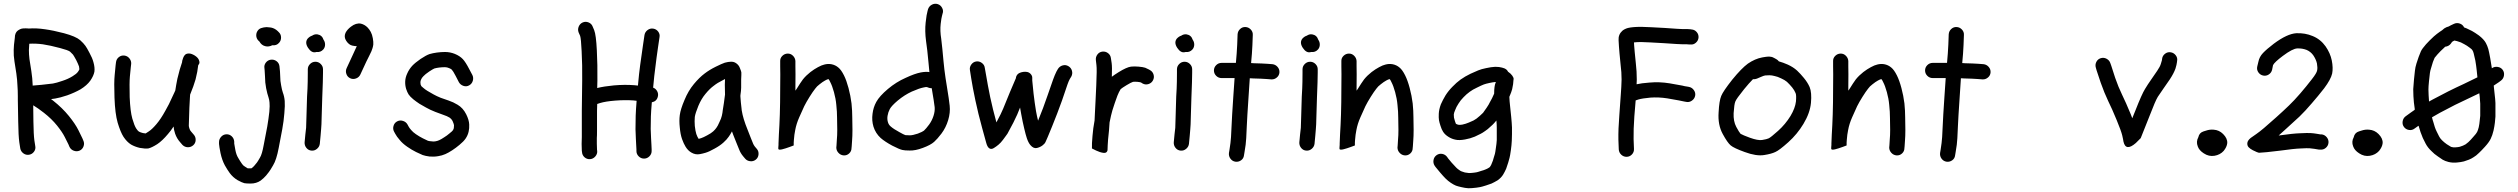

<svg xmlns="http://www.w3.org/2000/svg" viewBox="-20 -803 13415 1023"><path d="M154 -347V-351C153.3 -373.7 151 -398 147 -424C143 -448.7 139.7 -470 137 -488C135 -504 134 -520 134 -536C134.7 -550 135.3 -561.3 136 -570C159.3 -571.3 183.3 -570.3 208 -567C234.7 -563 265.3 -556.3 300 -547C328 -539.7 345.7 -533.3 353 -528C361 -520.7 366.3 -515.3 369 -512C372.3 -507.3 378 -497.7 386 -483C392.7 -469.7 397.7 -458.3 401 -449C402.3 -442.3 403 -437.3 403 -434C402.3 -431.3 399.7 -426.7 395 -420C389.7 -412.7 380.3 -405 367 -397C351 -387 332.7 -378.7 312 -372C290.7 -364.7 274 -360 262 -358C248 -356 227.7 -353.7 201 -351C183.7 -349.7 168 -348.3 154 -347ZM134.5 21.5C145.5 19.8 154.3 14.5 161 5.5C167.7 -3.5 170 -13.3 168 -24L163 -56C160.3 -76 158.7 -109.3 158 -156C157.3 -189.3 157 -218 157 -242C173.7 -232 192.7 -218.7 214 -202C241.3 -180.7 264.7 -158 284 -134C302.7 -110.7 316.3 -90.3 325 -73C335 -53.7 341.7 -40.3 345 -33L350 -21C354.7 -11 362.3 -4 373 0C383.7 4 394 3.8 404 -0.5C414 -4.8 421 -12.3 425 -23C429 -33.7 428.7 -44 424 -54L419 -66C415 -74.7 408 -89 398 -109C386.7 -131.7 369.7 -157 347 -185C323.7 -213.7 296 -240.7 264 -266C260 -268.7 256 -271.7 252 -275C260 -276.3 267.3 -277.3 274 -278C290.7 -280.7 312 -286.3 338 -295C364 -304.3 387.7 -315 409 -327C431.7 -341 449 -356.3 461 -373C473 -390.3 480.3 -406.3 483 -421C485 -435.7 483.3 -452.3 478 -471C474 -486.3 467 -503 457 -521C447.7 -539 440.3 -551.7 435 -559C428.3 -568.3 419 -578.3 407 -589C391.7 -602.3 363 -614.7 321 -626C283 -636 249.3 -643 220 -647C189.3 -651.7 160.3 -653 133 -651L128 -651.5C124.7 -651.8 121 -652 117 -652C113 -652 108.3 -651.8 103 -651.5C97.7 -651.2 92.5 -649.8 87.5 -647.5C82.5 -645.2 77.8 -642.3 73.5 -639C69.2 -635.7 65.7 -630.8 63 -624.5C60.3 -618.2 59 -610.7 59 -602C59 -599.3 58.3 -593.7 57 -585C55 -573 53.7 -557 53 -537C52.3 -517 53.7 -496.7 57 -476C59.7 -457.3 63 -436 67 -412C70.3 -388.7 72.3 -367 73 -347C74.3 -330.3 75 -311.3 75 -290V-272C75.7 -242.7 76.3 -203.7 77 -155C77.7 -104.3 79.7 -67.3 83 -44L88 -12C90 -1.3 95.5 7.3 104.5 14C113.5 20.7 123.5 23.2 134.5 21.5Z M993 -299C1005.7 -329.7 1015.3 -356.7 1022 -380C1029.3 -408.7 1034 -433.7 1036 -455L1041 -463C1043.7 -467.7 1043.3 -474.3 1040 -483C1036.7 -491.7 1029.3 -499.7 1018 -507C1006 -514.3 995.7 -518 987 -518C978.3 -518 971.7 -516 967 -512C962.3 -508 958.7 -502.3 956 -495C953.3 -487.7 951.7 -482.5 951 -479.5C950.3 -476.5 950 -473.7 950 -471C942 -449 933.7 -419.7 925 -383C920.3 -359.7 916.7 -339 914 -321C912.7 -317.7 911.3 -314.7 910 -312C900 -290 890 -268.7 880 -248C874 -236 867.7 -224.3 861 -213C845 -183.7 829 -159.7 813 -141C797.7 -123 784.3 -110.3 773 -103C765.7 -97.7 760 -94 756 -92C752 -92.7 747.3 -93.3 742 -94C733.3 -96 726 -98.7 720 -102C716 -104.7 711.3 -110 706 -118C699.3 -128 692.3 -145.7 685 -171C677.7 -197 673 -235 671 -285C669.7 -337 670 -373.7 672 -395C674 -417.7 675.7 -434.7 677 -446L679 -463C679.7 -473.7 676.5 -483.3 669.5 -492C662.5 -500.7 653.5 -505.7 642.5 -507C631.5 -508.3 621.7 -505.5 613 -498.5C604.3 -491.5 599.3 -482.3 598 -471L596 -455C594.7 -443 593 -425.7 591 -403C588.3 -377.7 588 -337.7 590 -283C592 -225.7 597.7 -181 607 -149C617 -115.7 627.3 -90.7 638 -74C650 -56 663.3 -42.3 678 -33C692 -25 707.7 -19 725 -15C743.7 -11.7 758.7 -10.7 770 -12C782 -14.7 798 -22.3 818 -35C836 -47 855 -65 875 -89C885 -100.3 895 -113.7 905 -129C905.7 -117.7 908.3 -105 913 -91C919 -73.7 928 -58.3 940 -45L952 -31C960 -23 969.5 -18.8 980.5 -18.5C991.5 -18.2 1001.2 -21.7 1009.5 -29C1017.8 -36.3 1022.2 -45.7 1022.5 -57C1022.8 -68.3 1019.3 -78 1012 -86L1000 -100C995.3 -104.7 992 -110 990 -116C987.3 -124 986 -129.7 986 -133C986 -140.3 986.7 -161.7 988 -197C988 -207.7 988.3 -218 989 -228C989.7 -250 990.7 -268.7 992 -284C992 -288.7 992.3 -293.7 993 -299Z M1362 -582C1369.3 -568.7 1379.7 -560.3 1393 -557C1405.7 -553.7 1418.3 -555.3 1431 -562C1445.7 -560 1457.7 -564.3 1467 -575C1474.3 -583 1477.8 -592.7 1477.5 -604C1477.2 -615.3 1473 -624.7 1465 -632L1459 -638C1449 -647.3 1437.7 -653.3 1425 -656C1422.3 -656.7 1419.7 -657 1417 -657C1405.7 -659 1395.3 -659 1386 -657L1378 -655C1366.7 -653 1358 -647.3 1352 -638C1346 -628.7 1344 -618.3 1346 -607C1348 -597 1353.3 -588.7 1362 -582ZM1186.5 -87.5C1175.5 -87.2 1166.2 -82.8 1158.5 -74.5C1150.8 -66.2 1147 -56.7 1147 -46V-36C1147.7 -26.7 1150.3 -10.3 1155 13C1160.3 37.7 1168 59.3 1178 78C1186.7 93.3 1195.3 107 1204 119C1215.3 134.3 1229.3 147 1246 157C1262 165.7 1274 171 1282 173C1289.3 174.3 1300.3 175 1315 175C1335.7 175 1353.7 169.7 1369 159C1379.7 151 1389.3 142 1398 132C1404 124.7 1409 118.3 1413 113C1417.7 107 1425 95.3 1435 78C1447 58.7 1457 27.7 1465 -15C1472.3 -53 1478.7 -86.3 1484 -115C1489.3 -144.3 1493 -172.3 1495 -199C1497.7 -227.7 1498.3 -249.7 1497 -265C1495.7 -281 1492.3 -296 1487 -310C1483.7 -319.3 1480.7 -332 1478 -348C1474.7 -363.3 1473 -379.7 1473 -397C1472.3 -417.7 1471.3 -432 1470 -440L1469 -450C1467.7 -461.3 1462.5 -470.3 1453.5 -477C1444.5 -483.7 1434.5 -486.3 1423.5 -485C1412.5 -483.7 1403.5 -478.5 1396.5 -469.5C1389.5 -460.5 1387 -450.3 1389 -439L1390 -429C1390.7 -423.7 1391.3 -412.3 1392 -395C1392 -373.7 1394 -353 1398 -333C1402 -313 1406.3 -296.3 1411 -283C1413.7 -275 1415.3 -266.3 1416 -257C1417.3 -246.3 1417 -229.7 1415 -207C1412.3 -182.3 1408.7 -156.3 1404 -129C1398.7 -101 1392.3 -68 1385 -30C1379 3.3 1372.3 25.7 1365 37C1357 51 1351.7 59.7 1349 63C1345.7 67.7 1341 73.3 1335 80C1331 84.7 1326.3 89 1321 93C1320.3 93.7 1318.3 94 1315 94H1300C1296.7 92 1292.3 89.3 1287 86C1279.7 82 1274 77 1270 71C1263.3 61.7 1256.3 50.7 1249 38C1242.3 27.3 1237.3 13.3 1234 -4C1230.7 -22 1228.7 -33.3 1228 -38V-48C1227.3 -59.3 1223 -68.8 1215 -76.5C1207 -84.2 1197.5 -87.8 1186.5 -87.5Z M1619 -597C1608.3 -583 1609.2 -566.7 1621.5 -548C1633.8 -529.3 1647.3 -521.7 1662 -525C1662.7 -525 1664 -525.3 1666 -526C1680.7 -524 1693 -528.7 1703 -540C1709 -547.3 1712 -555.8 1712 -565.5C1712 -575.2 1709.3 -583.7 1704 -591C1698.7 -607.7 1687.7 -617.3 1671 -620C1661 -621.3 1651.7 -619 1643 -613C1634.3 -610.3 1626.3 -605 1619 -597ZM1660.5 -474C1649.5 -474 1640 -470 1632 -462C1624 -454 1620 -444.7 1620 -434V-416C1620 -405.3 1619.8 -389 1619.5 -367C1619.2 -345 1618 -318.7 1616 -288C1614.7 -256.7 1613.7 -223 1613 -187C1612.3 -152.3 1611.7 -130.7 1611 -122C1610.3 -112.7 1609 -101 1607 -87C1605.7 -73 1604.7 -62.3 1604 -55L1603 -45C1602.3 -33.7 1605.5 -23.7 1612.5 -15C1619.5 -6.3 1628.5 -1.5 1639.5 -0.5C1650.5 0.5 1660.3 -2.7 1669 -10C1677.7 -17.3 1682.7 -26.3 1684 -37L1685 -48C1685.7 -54.7 1686.7 -65 1688 -79C1689.3 -93 1690.3 -105 1691 -115C1692.3 -125.7 1693.3 -149 1694 -185C1694.7 -220.3 1695.7 -253.3 1697 -284C1698.3 -315.3 1699.3 -342.2 1700 -364.5C1700.7 -386.8 1701 -404 1701 -416V-434C1701 -444.7 1697 -454 1689 -462C1681 -470 1671.5 -474 1660.5 -474Z M1857 -560C1866.3 -558 1874.3 -557 1881 -557C1875.7 -544.3 1868.3 -528.3 1859 -509L1827 -440C1822.3 -430 1821.8 -419.7 1825.5 -409C1829.2 -398.3 1836 -390.7 1846 -386C1856 -381.3 1866.3 -381 1877 -385C1887.7 -389 1895.3 -396 1900 -406L1932 -475L1947 -505C1953 -517 1957 -525.3 1959 -530C1961 -534.7 1963 -540.3 1965 -547C1967 -553.7 1968.3 -560 1969 -566C1969.7 -574.7 1968.8 -585.7 1966.5 -599C1964.2 -612.3 1960.5 -623.7 1955.5 -633C1950.5 -642.3 1944.7 -650.3 1938 -657C1928 -667 1916.3 -673.7 1903 -677C1885.7 -680.3 1868 -675 1850 -661C1836.7 -651 1827 -640 1821 -628C1814.3 -613.3 1815.7 -599 1825 -585C1834.3 -571 1845 -562.7 1857 -560Z M2479.5 -348C2489.2 -353.3 2495.7 -361.3 2499 -372C2502.3 -382.7 2501.7 -393 2497 -403L2480 -435C2467.3 -459.7 2456 -477.3 2446 -488C2435.3 -499.3 2421 -508.7 2403 -516C2386.3 -522.7 2369 -526 2351 -526C2337 -526 2322.7 -525 2308 -523C2293.3 -521 2280.3 -518.3 2269 -515C2257 -511 2241 -502.3 2221 -489C2201.7 -475.7 2186.7 -463.3 2176 -452C2164.7 -439.3 2156 -426 2150 -412C2143.3 -398 2139.7 -384 2139 -370C2138.3 -356 2140 -342.3 2144 -329C2148 -317 2152.3 -307.3 2157 -300C2161.7 -292.7 2170 -284 2182 -274C2192 -266 2203 -258 2215 -250C2225.7 -243.3 2237.3 -236.7 2250 -230C2264 -222 2280.3 -214.3 2299 -207C2316.3 -200.3 2331.7 -194.7 2345 -190C2355.7 -186.7 2366 -182 2376 -176C2382 -172 2387 -166.3 2391 -159C2395.7 -148.3 2398.3 -140.7 2399 -136C2399 -129.3 2398.7 -124 2398 -120C2397.3 -117.3 2396 -114 2394 -110C2390.7 -105.3 2384.7 -99.7 2376 -93C2366 -84.3 2356 -77 2346 -71C2336 -64.3 2327.3 -59.3 2320 -56C2314 -53.3 2307.3 -51.3 2300 -50C2293.3 -48.7 2286.3 -48.7 2279 -50C2269.7 -50.7 2263.3 -51.7 2260 -53C2255.3 -55 2246.3 -59.3 2233 -66C2221 -72 2208.7 -79.3 2196 -88C2185.3 -95.3 2177 -102.7 2171 -110C2164.3 -117.3 2159.7 -123.7 2157 -129L2151 -140C2145.7 -149.3 2137.5 -155.7 2126.5 -159C2115.5 -162.3 2105.2 -161.3 2095.5 -156C2085.8 -150.7 2079.5 -142.5 2076.5 -131.5C2073.5 -120.5 2074.7 -110.3 2080 -101L2086 -90C2091.3 -80 2099 -69.3 2109 -58C2119 -45.3 2132.7 -33 2150 -21C2165.3 -10.3 2181 -1 2197 7C2212.3 14.3 2224 19.7 2232 23C2241.3 26.3 2253.7 29 2269 31C2285 32.3 2300.3 31.7 2315 29C2328.3 27 2341 23.3 2353 18C2363.7 13.3 2375.7 6.7 2389 -2C2402.3 -10.7 2415.3 -20.3 2428 -31C2442.7 -43 2453.7 -54.3 2461 -65C2469 -77 2474.3 -89.3 2477 -102C2479.7 -113.3 2480.7 -126 2480 -140C2479.3 -156 2474 -174 2464 -194C2452.7 -216.7 2437.3 -233.7 2418 -245C2402.7 -254.3 2387 -261.7 2371 -267C2359 -271 2344.7 -276 2328 -282C2313.3 -288 2300.7 -294 2290 -300C2278 -306.7 2267 -313 2257 -319C2248.3 -324.3 2240.7 -330 2234 -336C2230 -339.3 2227 -342 2225 -344C2223.7 -346.7 2222.3 -349.7 2221 -353C2220.3 -357 2220 -361 2220 -365C2220 -369.7 2221.3 -374.7 2224 -380C2226 -385.3 2230 -391 2236 -397C2242 -403.7 2252.3 -412 2267 -422C2280.3 -430.7 2289.3 -436 2294 -438C2300.7 -440 2309 -441.7 2319 -443C2329.7 -444.3 2340.3 -445 2351 -445C2358.3 -445 2365.7 -443.3 2373 -440C2379.7 -437.3 2384.3 -434.7 2387 -432C2391.7 -427.3 2398.7 -416 2408 -398L2425 -365C2430.3 -355.7 2438.3 -349.2 2449 -345.5C2459.7 -341.8 2469.8 -342.7 2479.5 -348Z M3460.5 -650.5C3449.5 -652.2 3439.5 -649.7 3430.5 -643C3421.5 -636.3 3416 -627.7 3414 -617L3406 -563C3400.7 -527 3395.7 -491.7 3391 -457C3387 -428.3 3383 -391.7 3379 -347C3373 -347.7 3366.7 -348.3 3360 -349C3326 -351.7 3289.7 -351.3 3251 -348C3215.7 -344.7 3186 -340 3162 -334C3162.7 -347.3 3163 -360.3 3163 -373C3163.7 -429.7 3162.7 -483.7 3160 -535C3157.3 -589.7 3152.7 -625.3 3146 -642L3138 -661C3134 -671.7 3126.7 -679.2 3116 -683.5C3105.3 -687.8 3095 -687.8 3085 -683.5C3075 -679.2 3067.8 -671.8 3063.5 -661.5C3059.2 -651.2 3059 -640.7 3063 -630L3071 -612C3074.3 -602 3077 -575 3079 -531C3081.7 -481.7 3082.7 -429.7 3082 -375C3081.3 -318.3 3080.7 -264.3 3080 -213V-108V-73C3079.3 -66.3 3079 -54 3079 -36C3079.7 -17.3 3080 -5.3 3080 0L3081 7C3081.7 18.3 3086.2 27.7 3094.5 35C3102.8 42.3 3112.5 45.7 3123.5 45C3134.5 44.3 3143.8 39.7 3151.5 31C3159.2 22.3 3162.7 12.7 3162 2L3161 -5C3161 -9.7 3160.7 -20.3 3160 -37V-68C3160.7 -74.7 3161 -87.7 3161 -107V-213C3161 -225 3161.3 -237 3162 -249L3177 -254C3197 -260 3224 -264.3 3258 -267C3292.7 -269.7 3324.7 -270 3354 -268C3364 -267.3 3370 -266.7 3372 -266C3369.3 -233.3 3367.7 -206.7 3367 -186C3366.3 -155.3 3366 -131.3 3366 -114C3366.7 -97.3 3367.3 -80.5 3368 -63.5C3368.7 -46.5 3369.3 -33.7 3370 -25C3370.7 -17.7 3371 -11.7 3371 -7V2C3371 12.7 3375 22 3383 30C3391 38 3400.5 42 3411.5 42C3422.5 42 3432 38 3440 30C3448 22 3452 12.7 3452 2V-7C3452 -13.7 3451.7 -21.3 3451 -30C3450.3 -38 3449.7 -50.2 3449 -66.5C3448.3 -82.8 3447.7 -99.3 3447 -116C3447 -132 3447.3 -154.3 3448 -183C3448.7 -201.7 3450.3 -226.7 3453 -258C3470.3 -261.3 3481 -271.3 3485 -288C3487.7 -298 3486.5 -307.7 3481.5 -317C3476.5 -326.3 3469.3 -332.7 3460 -336C3464 -381.3 3468 -418 3472 -446C3476 -480 3480.7 -515 3486 -551L3494 -605C3496 -615.7 3493.7 -625.5 3487 -634.5C3480.3 -643.5 3471.5 -648.8 3460.5 -650.5Z M3843 -382C3843 -372.7 3842.7 -362.3 3842 -351C3842 -333.7 3842.3 -316.3 3843 -299C3841 -283 3839 -268 3837 -254C3834.3 -239.3 3832.3 -226.7 3831 -216C3830.3 -207.3 3828.7 -197.3 3826 -186C3824 -176.7 3819.7 -165.3 3813 -152C3807 -138 3801.7 -128 3797 -122C3793 -116 3787.3 -109.7 3780 -103C3772.7 -96.3 3762 -89.3 3748 -82C3734.7 -74.7 3724 -69.7 3716 -67C3710.7 -65.7 3706 -64.3 3702 -63V-64C3698 -69.3 3694 -77.7 3690 -89C3686.7 -99.7 3684 -114 3682 -132C3680.7 -149.3 3680.7 -165.3 3682 -180C3684 -193.3 3690.3 -213 3701 -239C3711.7 -264.3 3724.3 -285.7 3739 -303C3754.3 -321.7 3769 -336 3783 -346C3796.3 -356.7 3812 -366.3 3830 -375C3834.7 -377.7 3839 -380 3843 -382ZM3922 -441C3918.7 -450.3 3912.8 -458.2 3904.5 -464.5C3896.2 -470.8 3887.7 -474 3879 -474H3873C3865 -474 3854.7 -472.3 3842 -469C3832 -465.7 3815.8 -458.5 3793.5 -447.5C3771.2 -436.5 3751.3 -424.3 3734 -411C3715.3 -397 3696.3 -378.3 3677 -355C3657 -331 3640.3 -302.7 3627 -270C3613 -237.3 3604.7 -210.7 3602 -190C3599.3 -170 3599.3 -148 3602 -124C3604 -100 3608 -79.3 3614 -62C3620 -45.3 3626.3 -31.7 3633 -21C3641.7 -7 3652 3.3 3664 10C3678.7 18.7 3694 21.3 3710 18C3718 16.7 3727.7 14.3 3739 11C3752.3 7 3768.3 -0.3 3787 -11C3805.7 -21 3821.3 -31.7 3834 -43C3846.7 -54.3 3856.3 -65 3863 -75C3868.3 -82.3 3874 -91.7 3880 -103C3882 -96.3 3884.3 -90 3887 -84C3893.7 -66.7 3899.7 -51.7 3905 -39C3910.3 -25.7 3914.7 -15 3918 -7C3922.7 5.7 3929.7 17.7 3939 29L3950 42C3956.7 50 3965.7 54.7 3977 56C3988.3 57.3 3998.3 54.5 4007 47.5C4015.7 40.5 4020.5 31.3 4021.5 20C4022.5 8.7 4019.7 -1 4013 -9L4002 -22C3998 -27.3 3995 -32.3 3993 -37C3989.7 -45.7 3985.3 -56.3 3980 -69C3975.3 -82.3 3969.3 -97.7 3962 -115C3955.3 -131 3949 -148.7 3943 -168C3938.3 -183.3 3934.7 -199 3932 -215C3932 -218.3 3931.7 -221.7 3931 -225C3928.3 -246.3 3926.3 -267.3 3925 -288V-295C3927.7 -313 3929 -326.7 3929 -336V-359V-380C3929.7 -389.3 3930 -397 3930 -403V-417C3930 -420.3 3927.3 -428.3 3922 -441Z M4176.5 -517.5C4165.5 -517.2 4156 -513 4148 -505C4140 -497 4136.3 -487.3 4137 -476V-448C4137.7 -430 4137.7 -392.7 4137 -336C4137 -280 4136.3 -232.3 4135 -193C4133.7 -153.7 4132 -118.3 4130 -87C4130 -78.3 4129.7 -70.3 4129 -63C4128.3 -55 4128 -47 4128 -39V-35V-31C4127.3 -25.7 4127 -21.3 4127 -18V-9C4129 -5 4136 -4.5 4148 -7.5C4160 -10.5 4173.2 -14.7 4187.5 -20L4209 -28V-43C4209 -47 4209.3 -52 4210 -58C4211.3 -76.7 4213.7 -94 4217 -110C4221 -132 4228 -154.3 4238 -177C4248.7 -201.7 4257.7 -221.7 4265 -237C4272.3 -251.7 4281.8 -268.3 4293.5 -287C4305.2 -305.7 4315 -320 4323 -330C4329 -338.7 4337 -346.7 4347 -354C4357.7 -362.7 4367.3 -369.3 4376 -374C4383.3 -378 4388.7 -380.3 4392 -381H4395C4397.7 -377.7 4400.7 -372.3 4404 -365C4410.7 -352.3 4417.2 -334.7 4423.5 -312C4429.8 -289.3 4434 -266.7 4436 -244C4438.7 -219.3 4440 -196.3 4440 -175C4440.7 -153 4441 -131.7 4441 -111C4441 -90.3 4440.3 -73.7 4439 -61C4437.7 -47 4437 -36 4437 -28L4436 -17C4436 -6.3 4439.8 3.2 4447.5 11.5C4455.2 19.8 4464.5 24.3 4475.5 25C4486.5 25.7 4496.2 22.2 4504.5 14.5C4512.8 6.8 4517 -2.7 4517 -14L4518 -24C4518 -30.7 4518.7 -40.7 4520 -54C4521.3 -69.3 4522 -88.3 4522 -111C4522 -132.3 4521.7 -154.3 4521 -177C4521 -200.3 4519.7 -225.3 4517 -252C4513.7 -279.3 4508.3 -306.7 4501 -334C4493.7 -361.3 4485.7 -383.7 4477 -401C4467 -421 4457 -435 4447 -443C4436.3 -452.3 4423.7 -458.3 4409 -461C4396.3 -463 4384 -462.3 4372 -459C4362.7 -457 4351.3 -452.3 4338 -445C4325.3 -438.3 4312 -429.7 4298 -419C4282.7 -407 4269.3 -394 4258 -380C4248.7 -367.3 4237.7 -350.7 4225 -330C4223 -326.7 4220.7 -323.3 4218 -320V-336C4218.7 -392.7 4218.7 -430.7 4218 -450V-478C4217.3 -488.7 4213 -498 4205 -506C4197 -514 4187.5 -517.8 4176.5 -517.5Z M4932 -419C4918.7 -421 4903.3 -420.3 4886 -417C4864.7 -413 4837.7 -403.3 4805 -388C4771.7 -373.3 4740.3 -353.7 4711 -329C4681 -303.7 4660.3 -280.7 4649 -260C4638.3 -240.7 4631.7 -219.7 4629 -197C4625.7 -173 4627.3 -150 4634 -128C4641.3 -104.7 4654 -84.7 4672 -68C4687.3 -54.7 4708 -41 4734 -27C4760 -13.7 4778 -6 4788 -4C4796 -2 4809 -1 4827 -1C4847 -0.3 4870.3 -5 4897 -15C4924.3 -25 4944.3 -35.7 4957 -47C4968.3 -57 4981.3 -71.7 4996 -91C5012 -112.3 5024 -136.3 5032 -163C5040 -189.7 5042.7 -215.3 5040 -240C5038 -260 5033 -294.3 5025 -343C5022.3 -357.7 5020 -372.3 5018 -387C5013.3 -418.3 5009.7 -448.7 5007 -478C5003 -524 4999 -563.3 4995 -596C4990.3 -624.7 4989.3 -651 4992 -675C4994.7 -697.7 4997 -712 4999 -718L5002 -730C5006 -740 5005.3 -750.2 5000 -760.5C4994.7 -770.8 4986.8 -777.7 4976.5 -781C4966.2 -784.3 4956 -783.5 4946 -778.5C4936 -773.5 4929 -765.7 4925 -755L4922 -744C4918.7 -733.3 4915.3 -713 4912 -683C4908.7 -653 4909.3 -620.3 4914 -585C4918.7 -553.7 4923 -515.7 4927 -471C4928.3 -454.3 4930 -437 4932 -419ZM4944 -333C4944 -332.3 4944.3 -331.7 4945 -331V-329C4953 -282.3 4958 -250 4960 -232C4961.3 -218 4959.3 -202.7 4954 -186C4948.7 -169.3 4941 -154 4931 -140C4919.7 -124.7 4910.3 -113.7 4903 -107C4898.3 -103 4887.3 -97.7 4870 -91C4852 -85 4838 -82 4828 -82C4816.7 -82 4808.7 -82.3 4804 -83C4798 -85 4787.3 -90.3 4772 -99C4752 -109.7 4736.7 -119.7 4726 -129C4718.7 -135 4713.7 -142.7 4711 -152C4707.7 -162.7 4707 -174 4709 -186C4711 -198.7 4715 -210.7 4721 -222C4727 -233.3 4741 -248.3 4763 -267C4787 -287 4812 -303 4838 -315C4865.3 -327 4886.3 -334.3 4901 -337C4909 -339 4915 -339.7 4919 -339L4930 -335C4934 -333.7 4938.7 -333 4944 -333Z M5181 -475.5C5170.3 -473.8 5161.7 -468.3 5155 -459C5148.3 -449.7 5146 -439.7 5148 -429L5155 -384C5159.7 -354 5167 -315.3 5177 -268C5187 -220.7 5199 -171.7 5213 -121C5227 -71.7 5234.3 -45 5235 -41C5239 -26.3 5244.5 -16.8 5251.5 -12.5C5258.5 -8.2 5266.3 -8.7 5275 -14C5283.7 -19.3 5292 -25.3 5300 -32C5308 -38.7 5316 -47.3 5324 -58C5332 -68.7 5337.5 -76.2 5340.5 -80.5C5343.5 -84.8 5346 -88.3 5348 -91C5372.7 -135.7 5390 -169.7 5400 -193C5404 -203 5409 -215.3 5415 -230C5417 -218 5419 -206.7 5421 -196C5426.3 -166.7 5431.7 -141 5437 -119C5442.3 -96.3 5447 -79 5451 -67C5456.3 -51 5462.7 -38.7 5470 -30C5481.3 -16.7 5493 -11.5 5505 -14.5C5517 -17.5 5527 -22.2 5535 -28.5C5543 -34.8 5548 -40.3 5550 -45C5554.7 -54.3 5566.5 -82.3 5585.5 -129C5604.5 -175.7 5622 -221.3 5638 -266C5653.3 -310 5663.3 -339.3 5668 -354C5672 -365.3 5676 -374.7 5680 -382L5688 -395C5693.3 -405 5694.5 -415.3 5691.5 -426C5688.5 -436.7 5682.2 -444.8 5672.5 -450.5C5662.8 -456.2 5652.7 -457.5 5642 -454.5C5631.3 -451.5 5623 -445.3 5617 -436L5609 -422C5603 -410 5597 -395.7 5591 -379C5586.3 -365 5576.3 -336.3 5561 -293C5546.3 -249.7 5529.7 -205.3 5511 -160C5507 -175.3 5503.3 -192.3 5500 -211C5495.3 -239 5491 -270 5487 -304C5483 -339.3 5480.7 -362.7 5480 -374V-387C5480.7 -395.7 5477 -403.8 5469 -411.5C5461 -419.2 5448.7 -422 5432 -420C5428 -419.3 5424.2 -418.5 5420.5 -417.5C5416.8 -416.5 5413.8 -415.3 5411.5 -414C5409.2 -412.7 5407 -411.3 5405 -410C5403 -408.7 5401.3 -407 5400 -405C5398.7 -403 5397.5 -401.2 5396.5 -399.5C5395.5 -397.8 5394.8 -396.3 5394.5 -395C5394.2 -393.7 5393.8 -392.5 5393.5 -391.5C5393.2 -390.5 5393 -389.5 5393 -388.5V-387C5387.7 -374.3 5377 -349.3 5361 -312C5346.3 -275.3 5334.3 -246 5325 -224C5318.3 -207.3 5306.3 -183 5289 -151C5276.3 -197 5265.3 -241.7 5256 -285C5246.7 -331 5239.7 -368.3 5235 -397L5227 -442C5225.7 -452.7 5220.3 -461.3 5211 -468C5201.7 -474.7 5191.7 -477.2 5181 -475.5Z M5853.5 -528C5842.5 -526.7 5833.7 -521.5 5827 -512.5C5820.3 -503.5 5817.7 -493.3 5819 -482L5822 -456C5824 -441.3 5823.7 -405 5821 -347C5819.7 -315 5818.3 -286.7 5817 -262C5815.7 -239.3 5814.7 -219.7 5814 -203C5813.3 -187.7 5812.7 -173.7 5812 -161C5806.7 -133 5803 -105.7 5801 -79C5798.3 -50.3 5797.3 -28 5798 -12L5820 -1C5834 5.7 5847 9.8 5859 11.5C5871 13.2 5878.3 8.7 5881 -2C5881 -7.3 5881.3 -16.5 5882 -29.5C5882.7 -42.5 5883.3 -52.7 5884 -60C5885.3 -68.7 5887 -85 5889 -109C5890.3 -121 5891.3 -135 5892 -151C5897.3 -177.7 5902.3 -199 5907 -215C5911 -227 5915 -239.3 5919 -252C5921 -257.3 5923 -263 5925 -269C5931 -287 5936.7 -301.3 5942 -312C5946 -319.3 5949 -324.7 5951 -328C5956.3 -332.7 5967 -339.8 5983 -349.5C5999 -359.2 6010.3 -365 6017 -367C6023.7 -367.7 6031.3 -367.7 6040 -367C6046.7 -366.3 6051.7 -365.7 6055 -365C6057.7 -364.3 6060 -363.3 6062 -362L6068 -358C6078 -352.7 6088.3 -351.7 6099 -355C6109.7 -358.3 6117.7 -364.8 6123 -374.5C6128.3 -384.2 6129.5 -394.3 6126.5 -405C6123.5 -415.7 6117.3 -423.7 6108 -429L6101 -433C6095 -436.3 6088.7 -439.3 6082 -442C6074 -444.7 6062 -446.7 6046 -448C6031.3 -449.3 6018 -449.3 6006 -448C5990.7 -446 5969 -436.3 5941 -419C5925 -409 5912.7 -400.7 5904 -394C5905.3 -428.7 5905 -453 5903 -467L5899 -493C5897.7 -504.3 5892.5 -513.3 5883.5 -520C5874.5 -526.7 5864.5 -529.3 5853.5 -528Z M6250 -597C6239.3 -583 6240.2 -566.7 6252.5 -548C6264.8 -529.3 6278.3 -521.7 6293 -525C6293.7 -525 6295 -525.3 6297 -526C6311.7 -524 6324 -528.7 6334 -540C6340 -547.3 6343 -555.8 6343 -565.5C6343 -575.2 6340.3 -583.7 6335 -591C6329.7 -607.7 6318.7 -617.3 6302 -620C6292 -621.3 6282.7 -619 6274 -613C6265.3 -610.3 6257.3 -605 6250 -597ZM6291.5 -474C6280.5 -474 6271 -470 6263 -462C6255 -454 6251 -444.7 6251 -434V-416C6251 -405.3 6250.8 -389 6250.5 -367C6250.2 -345 6249 -318.7 6247 -288C6245.7 -256.7 6244.7 -223 6244 -187C6243.3 -152.3 6242.7 -130.7 6242 -122C6241.3 -112.7 6240 -101 6238 -87C6236.7 -73 6235.7 -62.3 6235 -55L6234 -45C6233.3 -33.7 6236.5 -23.7 6243.5 -15C6250.5 -6.3 6259.5 -1.5 6270.5 -0.5C6281.5 0.5 6291.3 -2.7 6300 -10C6308.7 -17.3 6313.7 -26.3 6315 -37L6316 -48C6316.7 -54.7 6317.7 -65 6319 -79C6320.3 -93 6321.3 -105 6322 -115C6323.3 -125.7 6324.3 -149 6325 -185C6325.7 -220.3 6326.7 -253.3 6328 -284C6329.3 -315.3 6330.3 -342.2 6331 -364.5C6331.7 -386.8 6332 -404 6332 -416V-434C6332 -444.7 6328 -454 6320 -462C6312 -470 6302.5 -474 6291.5 -474Z M6448 -427.5C6448 -416.5 6452 -407 6460 -399C6468 -391 6477.7 -387 6489 -387H6558C6556 -357 6553.7 -323 6551 -285C6546.3 -215.7 6543.3 -165 6542 -133C6540.7 -102.3 6539.7 -82.3 6539 -73C6538.3 -63 6537.3 -52.3 6536 -41C6534.7 -29 6533 -17.3 6531 -6L6528 12C6526.7 23.3 6529.3 33.5 6536 42.5C6542.7 51.5 6551.3 56.8 6562 58.5C6572.7 60.2 6582.7 57.8 6592 51.5C6601.3 45.2 6606.7 36.3 6608 25L6611 7C6613 -5.7 6615 -18.7 6617 -32C6618.3 -44.7 6619.3 -56.2 6620 -66.5C6620.7 -76.8 6621.7 -98 6623 -130C6624.3 -161.3 6627.3 -211.3 6632 -280C6634.7 -320 6637 -355.3 6639 -386C6645.7 -386 6652.3 -385.7 6659 -385C6688.3 -384.3 6711.3 -383.3 6728 -382L6754 -380C6764.7 -379.3 6774.3 -382.7 6783 -390C6791.7 -397.3 6796.3 -406.5 6797 -417.5C6797.7 -428.5 6794.3 -438.2 6787 -446.5C6779.7 -454.8 6770.7 -459.7 6760 -461L6734 -463C6716 -464.3 6692 -465.3 6662 -466C6656.7 -466.7 6651.3 -467 6646 -467C6649.3 -500.3 6651.7 -532.3 6653 -563L6655 -617C6655.7 -627.7 6652.2 -637.2 6644.5 -645.5C6636.8 -653.8 6627.5 -658.3 6616.5 -659C6605.5 -659.7 6595.8 -656.2 6587.5 -648.5C6579.2 -640.8 6574.7 -631.3 6574 -620L6572 -566C6570.7 -535.3 6568.3 -502.7 6565 -468H6560H6489C6477.7 -468 6468 -464 6460 -456C6452 -448 6448 -438.5 6448 -427.5Z M6919 -597C6908.3 -583 6909.2 -566.7 6921.5 -548C6933.8 -529.3 6947.3 -521.7 6962 -525C6962.7 -525 6964 -525.3 6966 -526C6980.7 -524 6993 -528.7 7003 -540C7009 -547.3 7012 -555.8 7012 -565.5C7012 -575.2 7009.3 -583.7 7004 -591C6998.7 -607.7 6987.7 -617.3 6971 -620C6961 -621.3 6951.7 -619 6943 -613C6934.3 -610.3 6926.3 -605 6919 -597ZM6960.5 -474C6949.5 -474 6940 -470 6932 -462C6924 -454 6920 -444.7 6920 -434V-416C6920 -405.3 6919.8 -389 6919.5 -367C6919.2 -345 6918 -318.7 6916 -288C6914.7 -256.7 6913.7 -223 6913 -187C6912.3 -152.3 6911.7 -130.7 6911 -122C6910.3 -112.7 6909 -101 6907 -87C6905.7 -73 6904.7 -62.3 6904 -55L6903 -45C6902.3 -33.7 6905.5 -23.7 6912.5 -15C6919.5 -6.3 6928.5 -1.5 6939.5 -0.5C6950.5 0.5 6960.3 -2.7 6969 -10C6977.7 -17.3 6982.7 -26.3 6984 -37L6985 -48C6985.7 -54.7 6986.7 -65 6988 -79C6989.3 -93 6990.3 -105 6991 -115C6992.3 -125.7 6993.3 -149 6994 -185C6994.7 -220.3 6995.7 -253.3 6997 -284C6998.3 -315.3 6999.3 -342.2 7000 -364.5C7000.7 -386.8 7001 -404 7001 -416V-434C7001 -444.7 6997 -454 6989 -462C6981 -470 6971.5 -474 6960.5 -474Z M7166.5 -517.5C7155.5 -517.2 7146 -513 7138 -505C7130 -497 7126.3 -487.3 7127 -476V-448C7127.7 -430 7127.7 -392.7 7127 -336C7127 -280 7126.3 -232.3 7125 -193C7123.7 -153.7 7122 -118.3 7120 -87C7120 -78.3 7119.7 -70.3 7119 -63C7118.3 -55 7118 -47 7118 -39V-35V-31C7117.3 -25.7 7117 -21.3 7117 -18V-9C7119 -5 7126 -4.5 7138 -7.5C7150 -10.5 7163.2 -14.7 7177.5 -20L7199 -28V-43C7199 -47 7199.3 -52 7200 -58C7201.3 -76.7 7203.7 -94 7207 -110C7211 -132 7218 -154.3 7228 -177C7238.7 -201.7 7247.7 -221.7 7255 -237C7262.3 -251.7 7271.8 -268.3 7283.5 -287C7295.2 -305.7 7305 -320 7313 -330C7319 -338.7 7327 -346.7 7337 -354C7347.7 -362.7 7357.3 -369.3 7366 -374C7373.3 -378 7378.7 -380.3 7382 -381H7385C7387.7 -377.7 7390.7 -372.3 7394 -365C7400.7 -352.3 7407.2 -334.7 7413.5 -312C7419.8 -289.3 7424 -266.7 7426 -244C7428.7 -219.3 7430 -196.3 7430 -175C7430.7 -153 7431 -131.7 7431 -111C7431 -90.3 7430.3 -73.7 7429 -61C7427.7 -47 7427 -36 7427 -28L7426 -17C7426 -6.3 7429.8 3.2 7437.5 11.5C7445.2 19.8 7454.5 24.3 7465.5 25C7476.5 25.7 7486.2 22.2 7494.5 14.5C7502.8 6.8 7507 -2.7 7507 -14L7508 -24C7508 -30.7 7508.7 -40.7 7510 -54C7511.3 -69.3 7512 -88.3 7512 -111C7512 -132.3 7511.7 -154.3 7511 -177C7511 -200.3 7509.7 -225.3 7507 -252C7503.7 -279.3 7498.3 -306.7 7491 -334C7483.7 -361.3 7475.7 -383.7 7467 -401C7457 -421 7447 -435 7437 -443C7426.3 -452.3 7413.7 -458.3 7399 -461C7386.3 -463 7374 -462.3 7362 -459C7352.7 -457 7341.3 -452.3 7328 -445C7315.3 -438.3 7302 -429.7 7288 -419C7272.7 -407 7259.3 -394 7248 -380C7238.7 -367.3 7227.7 -350.7 7215 -330C7213 -326.7 7210.7 -323.3 7208 -320V-336C7208.7 -392.7 7208.7 -430.7 7208 -450V-478C7207.3 -488.7 7203 -498 7195 -506C7187 -514 7177.5 -517.8 7166.5 -517.5Z M7950 -366C7946 -356 7943.7 -347 7943 -339C7941.7 -330.3 7941 -318.7 7941 -304C7937 -294.7 7933.3 -286.7 7930 -280C7924 -269.3 7919.7 -261.3 7917 -256C7915.7 -252 7910.3 -243 7901 -229C7891.7 -215 7885.3 -206 7882 -202C7877.3 -197.3 7871.7 -192 7865 -186C7859 -180.7 7853 -175.7 7847 -171C7841 -167 7835.7 -163.7 7831 -161C7826.3 -159 7818 -155.3 7806 -150C7795.3 -145.3 7783.7 -141.7 7771 -139C7761.7 -137.7 7755.3 -137.3 7752 -138C7748 -138.7 7744 -140 7740 -142C7738.7 -142.7 7737.7 -143.3 7737 -144C7735.7 -147.3 7734 -152 7732 -158C7729.3 -166.7 7727.7 -172.7 7727 -176C7726.3 -179.3 7726 -185 7726 -193C7726.7 -199.7 7729 -207.3 7733 -216C7737 -227.3 7743 -239 7751 -251C7758.3 -263 7767.3 -274.3 7778 -285C7788 -295.7 7799 -305.3 7811 -314C7821.7 -322 7834.3 -329.3 7849 -336C7865 -344 7877.3 -349.7 7886 -353C7893.3 -355.7 7903.3 -358.3 7916 -361C7928 -363.7 7938.3 -365.3 7947 -366ZM8015 -421C8010.3 -431 8001.7 -437.7 7989 -441L7982 -443C7973.3 -445.7 7961.3 -447 7946 -447C7932 -446.3 7916 -444 7898 -440C7881.3 -436.7 7867.3 -432.7 7856 -428C7846 -424 7832.3 -418 7815 -410C7795.7 -400.7 7778 -390.3 7762 -379C7747.3 -368.3 7733 -355.7 7719 -341C7705 -327 7692.7 -311.7 7682 -295C7672 -278.3 7663.7 -262.3 7657 -247C7650.3 -229 7646.7 -212.3 7646 -197C7645.3 -183 7645.7 -171.7 7647 -163C7648.3 -155 7651 -145 7655 -133C7659 -119.7 7663.7 -109 7669 -101C7675.7 -90.3 7685.7 -81 7699 -73C7709.7 -66.3 7721.3 -61.7 7734 -59C7747.3 -55.7 7764.7 -56 7786 -60C7804.7 -63.3 7822 -68.3 7838 -75C7852 -81.7 7862.3 -86.7 7869 -90C7875.7 -93.3 7883.7 -98.3 7893 -105C7902.3 -111 7911.3 -118.3 7920 -127C7928.7 -134.3 7935.7 -141 7941 -147C7944.3 -151 7948.3 -155.7 7953 -161C7954.3 -147 7955 -134 7955 -122V-88V-57C7954.3 -44.3 7952.7 -29.7 7950 -13C7948 2.3 7946.3 12.3 7945 17C7943 23 7940.7 30.7 7938 40C7936 48.7 7933 57.3 7929 66C7926.3 74 7923.3 80 7920 84C7919.3 86 7917.3 88 7914 90C7908 94 7902.3 97 7897 99C7889.7 102.3 7882 105 7874 107C7865.3 109.7 7859 111.7 7855 113C7851.7 114.3 7844.7 115.7 7834 117C7823.3 118.3 7814.3 119 7807 119C7800.3 118.3 7793 117.3 7785 116L7767 110C7764.3 109.3 7760.3 107 7755 103C7749.7 99.7 7744.3 95.3 7739 90C7732.3 83.3 7724 74.3 7714 63C7704 51 7697.7 43.3 7695 40L7691 34C7684.3 24.7 7675.5 19 7664.5 17C7653.5 15 7643.5 17.2 7634.5 23.5C7625.5 29.8 7620 38.5 7618 49.5C7616 60.5 7618 70.7 7624 80L7629 87C7633 92.3 7641 102 7653 116C7664.3 129.3 7674 140 7682 148C7690.7 156.7 7700 164.3 7710 171C7720 177.7 7729 182.7 7737 186C7744.3 188.7 7754 191.3 7766 194C7779.3 197.3 7792 199.3 7804 200C7816 200 7830 199 7846 197C7861.3 195 7872 193 7878 191C7882.7 189.7 7889.3 187.7 7898 185C7908 181.7 7917.7 178.3 7927 175C7937 170.3 7947.7 164.7 7959 158C7972.3 148.7 7982.3 138.3 7989 127C7994.3 118.3 7999.7 108 8005 96C8009 84.7 8012.7 73.7 8016 63C8018.7 53 8021 44.7 8023 38C8025 30.7 8027.3 17.3 8030 -2C8032.7 -20.7 8034.3 -37.7 8035 -53C8035.7 -67.7 8036 -79.3 8036 -88V-124C8035.3 -140.7 8034 -159 8032 -179C8030 -197.7 8028 -217 8026 -237C8024 -253.7 8022.7 -270.3 8022 -287C8030 -305.7 8035 -319.3 8037 -328C8039 -336.7 8040.7 -345.5 8042 -354.5C8043.3 -363.5 8044 -371 8044 -377L8045 -383C8045 -387 8042.5 -392.7 8037.5 -400C8032.5 -407.3 8025 -414.3 8015 -421Z M8647.5 32.5C8658.5 32.2 8667.8 27.8 8675.5 19.5C8683.2 11.2 8686.7 1.3 8686 -10L8684 -62C8683.3 -95.3 8684.7 -135.7 8688 -183C8690.7 -217 8693 -245.3 8695 -268L8710 -273C8723.3 -277 8744.7 -280.3 8774 -283C8803.3 -285 8833 -283.7 8863 -279C8895 -273.7 8915.7 -270 8925 -268C8936.3 -265.3 8946 -263.3 8954 -262L8965 -260C8975.7 -258 8985.7 -260.3 8995 -267C9004.3 -273.7 9010 -282.3 9012 -293C9014 -303.7 9011.7 -313.7 9005 -323C8998.3 -332.3 8989.7 -338 8979 -340L8968 -342C8961.3 -342.7 8953 -344.3 8943 -347C8932.3 -349 8910 -353 8876 -359C8839.3 -365 8803.3 -366.3 8768 -363C8740 -361 8717.3 -358 8700 -354C8700.7 -362 8701 -370.3 8701 -379C8701 -408.3 8699.3 -437 8696 -465L8690 -525C8688.7 -538.3 8687.7 -550 8687 -560C8687 -565.3 8686.7 -571 8686 -577C8696 -578.3 8708.7 -579 8724 -579C8750 -578.3 8790.3 -576.3 8845 -573C8902.3 -569 8936.3 -567 8947 -567H8968C8972.7 -567 8977 -566.7 8981 -566H8987C8997.7 -564.7 9007.3 -567.8 9016 -575.5C9024.7 -583.2 9029.3 -592.5 9030 -603.5C9030.7 -614.5 9027.3 -624.2 9020 -632.5C9012.7 -640.8 9003.7 -645.3 8993 -646L8987 -647C8982.3 -647 8977.3 -647.3 8972 -648H8947C8937.7 -648 8905.7 -650 8851 -654C8794.3 -657.3 8752.3 -659.3 8725 -660C8694.3 -660 8670.7 -658 8654 -654C8642 -650.7 8632 -645.7 8624 -639C8609.3 -625.7 8602.7 -609 8604 -589C8604.7 -577 8605.3 -565.7 8606 -555C8606.7 -544.3 8607.7 -532 8609 -518C8610.3 -504 8612.3 -483.3 8615 -456C8618.3 -431.3 8620 -405.7 8620 -379C8619.3 -352.3 8618 -326.7 8616 -302C8614 -276 8611.3 -238.3 8608 -189C8604 -139 8602.3 -95.7 8603 -59L8605 -7C8605.7 4.3 8610.2 13.8 8618.5 21.5C8626.8 29.2 8636.5 32.8 8647.5 32.5Z M9320 -381C9327.3 -380.3 9334.3 -381.3 9341 -384L9362 -393C9372.7 -397.7 9380.3 -400.3 9385 -401C9391.7 -401.7 9399.3 -402 9408 -402C9416 -402 9425 -400.7 9435 -398C9445.7 -396 9457.7 -391.7 9471 -385C9483 -379.7 9493 -373.7 9501 -367C9510.3 -358.3 9519.7 -348.3 9529 -337C9537 -327 9543 -317 9547 -307C9550.3 -300.3 9551 -285.3 9549 -262C9546.3 -238.7 9536.7 -213 9520 -185C9502 -155.7 9480 -129.3 9454 -106C9428 -82.7 9411.3 -69.3 9404 -66C9397.3 -62.7 9385.3 -59.7 9368 -57C9353.3 -55 9332 -59 9304 -69C9278.7 -78.3 9262 -85.3 9254 -90C9248.7 -96 9241 -108.3 9231 -127C9220.3 -147 9215.7 -171.3 9217 -200C9219 -232 9222 -252.7 9226 -262C9229.3 -271.3 9245 -293.3 9273 -328C9291 -350 9306.7 -367.7 9320 -381ZM9458 -476C9454 -481.3 9449.3 -485.3 9444 -488L9435 -493C9431.7 -495 9428.3 -496.7 9425 -498C9421.7 -499.3 9418.2 -500.2 9414.5 -500.5C9410.8 -500.8 9408 -501.2 9406 -501.5C9404 -501.8 9400.7 -501.7 9396 -501C9391.3 -500.3 9388.5 -500 9387.5 -500C9386.5 -500 9383.3 -499.5 9378 -498.5C9372.7 -497.5 9369.7 -497 9369 -497C9343.7 -492.3 9318.3 -481.3 9293 -464C9270.3 -447.3 9242.7 -419 9210 -379C9177.3 -337.7 9157.7 -308.7 9151 -292C9143.7 -274.7 9139 -245.7 9137 -205C9133.7 -160.3 9141 -121.7 9159 -89C9175.7 -58.3 9189.7 -38.2 9201 -28.5C9212.3 -18.8 9237.3 -7 9276 7C9317.3 22.3 9352 27.7 9380 23C9405.3 19 9425 13.7 9439 7C9453 1 9476 -16.3 9508 -45C9540 -73.7 9567 -106.3 9589 -143C9612.3 -181.7 9625.7 -219 9629 -255C9632.3 -291.7 9630 -319.7 9622 -339C9614.7 -355.7 9604.3 -372 9591 -388C9579 -402.7 9567 -415.7 9555 -427C9541 -439.7 9524.3 -450.3 9505 -459C9488.3 -466.3 9472.7 -472 9458 -476Z M9786.5 -517.5C9775.5 -517.2 9766 -513 9758 -505C9750 -497 9746.3 -487.3 9747 -476V-448C9747.7 -430 9747.7 -392.7 9747 -336C9747 -280 9746.3 -232.3 9745 -193C9743.7 -153.7 9742 -118.3 9740 -87C9740 -78.3 9739.7 -70.3 9739 -63C9738.3 -55 9738 -47 9738 -39V-35V-31C9737.3 -25.7 9737 -21.3 9737 -18V-9C9739 -5 9746 -4.5 9758 -7.5C9770 -10.5 9783.2 -14.7 9797.5 -20L9819 -28V-43C9819 -47 9819.3 -52 9820 -58C9821.3 -76.7 9823.7 -94 9827 -110C9831 -132 9838 -154.3 9848 -177C9858.7 -201.7 9867.7 -221.7 9875 -237C9882.3 -251.7 9891.8 -268.3 9903.5 -287C9915.2 -305.7 9925 -320 9933 -330C9939 -338.7 9947 -346.7 9957 -354C9967.7 -362.7 9977.3 -369.3 9986 -374C9993.3 -378 9998.7 -380.3 10002 -381H10005C10007.7 -377.7 10010.7 -372.3 10014 -365C10020.7 -352.3 10027.2 -334.7 10033.5 -312C10039.8 -289.3 10044 -266.7 10046 -244C10048.7 -219.3 10050 -196.3 10050 -175C10050.7 -153 10051 -131.7 10051 -111C10051 -90.3 10050.3 -73.7 10049 -61C10047.7 -47 10047 -36 10047 -28L10046 -17C10046 -6.3 10049.8 3.2 10057.5 11.5C10065.2 19.8 10074.5 24.3 10085.5 25C10096.5 25.7 10106.2 22.2 10114.5 14.5C10122.8 6.8 10127 -2.7 10127 -14L10128 -24C10128 -30.7 10128.7 -40.7 10130 -54C10131.3 -69.3 10132 -88.3 10132 -111C10132 -132.3 10131.7 -154.3 10131 -177C10131 -200.3 10129.7 -225.3 10127 -252C10123.7 -279.3 10118.3 -306.7 10111 -334C10103.7 -361.3 10095.7 -383.7 10087 -401C10077 -421 10067 -435 10057 -443C10046.3 -452.3 10033.7 -458.3 10019 -461C10006.3 -463 9994 -462.3 9982 -459C9972.7 -457 9961.3 -452.3 9948 -445C9935.3 -438.3 9922 -429.7 9908 -419C9892.7 -407 9879.3 -394 9868 -380C9858.7 -367.3 9847.7 -350.7 9835 -330C9833 -326.7 9830.7 -323.3 9828 -320V-336C9828.7 -392.7 9828.7 -430.7 9828 -450V-478C9827.3 -488.7 9823 -498 9815 -506C9807 -514 9797.5 -517.8 9786.5 -517.5Z M10237 -427.5C10237 -416.5 10241 -407 10249 -399C10257 -391 10266.7 -387 10278 -387H10347C10345 -357 10342.7 -323 10340 -285C10335.3 -215.7 10332.3 -165 10331 -133C10329.7 -102.3 10328.7 -82.3 10328 -73C10327.3 -63 10326.3 -52.3 10325 -41C10323.7 -29 10322 -17.3 10320 -6L10317 12C10315.7 23.3 10318.3 33.5 10325 42.5C10331.7 51.5 10340.3 56.8 10351 58.5C10361.7 60.2 10371.7 57.8 10381 51.5C10390.3 45.2 10395.7 36.3 10397 25L10400 7C10402 -5.7 10404 -18.7 10406 -32C10407.3 -44.7 10408.3 -56.2 10409 -66.5C10409.7 -76.8 10410.7 -98 10412 -130C10413.3 -161.3 10416.3 -211.3 10421 -280C10423.7 -320 10426 -355.3 10428 -386C10434.7 -386 10441.3 -385.7 10448 -385C10477.3 -384.3 10500.3 -383.3 10517 -382L10543 -380C10553.7 -379.3 10563.3 -382.7 10572 -390C10580.7 -397.3 10585.3 -406.5 10586 -417.5C10586.7 -428.5 10583.3 -438.2 10576 -446.5C10568.7 -454.8 10559.7 -459.7 10549 -461L10523 -463C10505 -464.3 10481 -465.3 10451 -466C10445.7 -466.7 10440.3 -467 10435 -467C10438.3 -500.3 10440.7 -532.3 10442 -563L10444 -617C10444.7 -627.7 10441.2 -637.2 10433.5 -645.5C10425.8 -653.8 10416.5 -658.3 10405.5 -659C10394.5 -659.7 10384.8 -656.2 10376.5 -648.5C10368.2 -640.8 10363.7 -631.3 10363 -620L10361 -566C10359.7 -535.3 10357.3 -502.7 10354 -468H10349H10278C10266.7 -468 10257 -464 10249 -456C10241 -448 10237 -438.5 10237 -427.5Z M11294 -49C11302 -12.3 11324 -9.7 11360 -41L11386 -67C11395.3 -89.7 11411 -129 11433 -185C11453.7 -239 11468.3 -273 11477 -287C11487 -302.3 11497 -317 11507 -331C11517.7 -345.7 11529 -362 11541 -380C11555 -401.3 11565 -420.3 11571 -437C11575.7 -452.3 11578.3 -463.7 11579 -471L11580 -479C11582 -489.7 11579.5 -499.5 11572.5 -508.5C11565.5 -517.5 11556.5 -522.8 11545.5 -524.5C11534.5 -526.2 11524.5 -523.5 11515.5 -516.5C11506.5 -509.5 11501.3 -500.7 11500 -490L11499 -482C11498.3 -478.7 11496.3 -472 11493 -462C11490.3 -452.7 11484 -440.7 11474 -426C11462 -408.7 11451 -392.7 11441 -378C11429.7 -362 11419 -345.7 11409 -329C11397.7 -311 11380.7 -273 11358 -215C11352 -200.3 11346.3 -186.3 11341 -173C11338.3 -179.7 11335.7 -186.7 11333 -194C11315.7 -236 11300 -271.3 11286 -300C11273.3 -326 11261.3 -355.3 11250 -388C11238.7 -422 11231.7 -443.7 11229 -453L11224 -467C11220.7 -477 11214 -484.7 11204 -490C11194 -495.3 11183.7 -496.3 11173 -493C11162.3 -489.7 11154.5 -483 11149.5 -473C11144.5 -463 11143.7 -452.7 11147 -442L11151 -428L11173 -362C11185.7 -326 11199 -293.3 11213 -264C11226.3 -237.3 11241.3 -203.7 11258 -163C11274 -124.3 11283.8 -97.2 11287.5 -81.5C11291.2 -65.8 11293.3 -55 11294 -49Z M11693 -72C11684.3 -56 11683.3 -39.7 11690 -23C11694.7 -9 11705.3 3.3 11722 14C11740 26 11759 30.3 11779 27C11799 23.7 11815.3 15 11828 1C11839.3 -13 11845.7 -26.7 11847 -40C11848.3 -56.7 11841 -73 11825 -89C11811 -103 11794.3 -110.7 11775 -112C11761 -113.3 11747.3 -111.7 11734 -107L11721 -103C11705.7 -98.3 11696.3 -88 11693 -72Z M12038 -400.5C12048.7 -398.2 12058.7 -400 12068 -406C12077.3 -412 12083.3 -420.3 12086 -431L12091 -456C12096.3 -466.7 12113.7 -483 12143 -505C12177.7 -531 12203.3 -544.3 12220 -545C12238 -545.7 12254.7 -543 12270 -537C12284 -531 12295.7 -521.7 12305 -509C12315 -494.3 12321.7 -479.7 12325 -465C12327.7 -449.7 12328 -437.3 12326 -428C12324.7 -418.7 12315.3 -403 12298 -381C12278 -355 12257.3 -329.7 12236 -305C12214.7 -280.3 12194.7 -259 12176 -241C12156.7 -222.3 12134 -201.3 12108 -178C12082 -154.7 12060.3 -135.7 12043 -121C12026.3 -107 12012.7 -96.3 12002 -89C11988.7 -80.3 11978.7 -73.3 11972 -68C11960.7 -58.7 11954.7 -49.5 11954 -40.5C11953.3 -31.5 11955.7 -24.2 11961 -18.5C11966.3 -12.8 11973.8 -7.5 11983.5 -2.5C11993.2 2.5 12000.3 5.8 12005 7.5C12009.7 9.2 12013.3 10.3 12016 11C12035.3 10.3 12072 6.7 12126 0C12178 -7.3 12215.7 -11.3 12239 -12C12262.3 -13.3 12278 -13.7 12286 -13C12294 -12.3 12302.3 -11.3 12311 -10C12321.7 -8 12329.7 -6.7 12335 -6H12342C12353.3 -4.7 12363.3 -7.7 12372 -15C12380.7 -22.3 12385.5 -31.5 12386.5 -42.5C12387.5 -53.5 12384.3 -63.3 12377 -72C12369.7 -80.7 12360.7 -85.7 12350 -87H12343C12339.7 -87.7 12333.7 -88.7 12325 -90C12313.7 -92 12302.5 -93.3 12291.5 -94C12280.5 -94.7 12262 -94.3 12236 -93C12210.7 -92.3 12172.3 -88.3 12121 -81C12133.7 -92.3 12147.3 -104.7 12162 -118C12188.7 -142 12212 -163.3 12232 -182C12252.7 -202 12274.3 -225.3 12297 -252C12319.7 -278 12341.7 -304.7 12363 -332C12387 -364 12401.3 -390.3 12406 -411C12410 -431 12409.3 -454.3 12404 -481C12398.7 -507 12387.7 -532 12371 -556C12353 -581.3 12330 -599.7 12302 -611C12275.3 -622.3 12246.3 -627.3 12215 -626C12182.3 -624 12142.3 -605.3 12095 -570C12069.7 -550.7 12050.5 -534.2 12037.5 -520.5C12024.5 -506.8 12016.3 -491.3 12013 -474L12007 -449C12004.3 -437.7 12006.2 -427.3 12012.5 -418C12018.8 -408.7 12027.3 -402.8 12038 -400.5Z M12521 -72C12512.3 -56 12511.3 -39.7 12518 -23C12522.7 -9 12533.3 3.3 12550 14C12568 26 12587 30.3 12607 27C12627 23.7 12643.3 15 12656 1C12667.3 -13 12673.7 -26.7 12675 -40C12676.3 -56.7 12669 -73 12653 -89C12639 -103 12622.3 -110.7 12603 -112C12589 -113.3 12575.3 -111.7 12562 -107L12549 -103C12533.7 -98.3 12524.3 -88 12521 -72Z M12789 -126C12795.7 -117.3 12804.5 -112.2 12815.5 -110.5C12826.5 -108.8 12836.3 -111.3 12845 -118L12866 -133C12866.7 -132.3 12867 -131.7 12867 -131C12870.3 -119.7 12873.7 -109 12877 -99C12880.3 -89 12884.3 -78.7 12889 -68L12904 -38C12911.3 -24 12921.3 -11 12934 1C12944.7 12.3 12956.7 22.3 12970 31C12981.3 39 12989.7 44.7 12995 48C13003 52.7 13013.3 56.7 13026 60C13039.3 63.3 13054 64.3 13070 63C13084.7 61.7 13097.3 59.7 13108 57C13117.3 54.3 13126 51.3 13134 48C13142.7 44.7 13151 40.3 13159 35C13168.3 29.7 13178 22 13188 12C13197.3 3.3 13208 -7.7 13220 -21C13234 -36.3 13244.2 -50.3 13250.5 -63C13256.8 -75.7 13262 -90.7 13266 -108C13269.3 -123.3 13271.7 -137 13273 -149C13274.3 -159.7 13275.3 -170.7 13276 -182V-215V-254C13275.3 -268.7 13274 -283.7 13272 -299C13270.7 -313.7 13269.3 -326 13268 -336C13267.3 -339.3 13267 -343 13267 -347C13277.7 -354.3 13286.7 -360.3 13294 -365L13306 -374C13314.7 -380.7 13319.8 -389.7 13321.5 -401C13323.2 -412.3 13320.8 -422.3 13314.5 -431C13308.2 -439.7 13299.3 -444.8 13288 -446.5C13276.7 -448.2 13266.7 -446 13258 -440L13257 -439C13255 -454.3 13252 -472.7 13248 -494C13244 -516 13240.7 -532 13238 -542C13234.7 -553.3 13230.3 -564 13225 -574C13217.7 -587.3 13205.3 -600.7 13188 -614C13174 -624 13161.7 -632 13151 -638C13141 -643.3 13131.3 -648 13122 -652C13118 -653.3 13113.7 -655 13109 -657C13104.3 -667 13096.7 -673.8 13086 -677.5C13075.3 -681.2 13065 -680.7 13055 -676L13038 -668C13034.7 -666.7 13031 -664.7 13027 -662C13022.3 -660.7 13018.3 -659.3 13015 -658C13007 -654.7 12999.3 -649.3 12992 -642L12980 -634C12969.3 -626.7 12958.7 -618.3 12948 -609C12932.7 -595 12918.7 -581 12906 -567C12892 -551 12883 -538.7 12879 -530C12876.3 -524 12872.3 -514 12867 -500C12862.3 -486.7 12858.3 -474.7 12855 -464C12851 -451.3 12848.3 -438.7 12847 -426C12845.7 -415.3 12844 -399.7 12842 -379C12840 -357 12838.7 -340 12838 -328C12838 -315.3 12838.3 -303 12839 -291C12839.7 -279.7 12840.5 -268.5 12841.5 -257.5C12842.5 -246.5 12844 -235 12846 -223V-218C12838.7 -212.7 12832 -208 12826 -204L12797 -183C12788.3 -176.3 12783.2 -167.3 12781.5 -156C12779.8 -144.7 12782.3 -134.7 12789 -126ZM13045 -580C13047 -581.3 13048.7 -582.3 13050 -583C13052.7 -584.3 13055 -585.6 13057 -587C13060.3 -586.3 13065 -585.3 13071 -584L13092 -577C13097.3 -574.3 13103.7 -571 13111 -567C13119 -563 13128.7 -556.7 13140 -548C13146.7 -543.3 13151 -539.3 13153 -536C13156.3 -530.7 13158.7 -525 13160 -519C13162 -512.3 13165 -499.3 13169 -480C13172.3 -460 13174.7 -443.3 13176 -430C13177.3 -416.7 13178.7 -403.7 13180 -391C13160.7 -381.7 13136.7 -370 13108 -356C13052.7 -330.7 12997.3 -303 12942 -273C12935.3 -269 12928.7 -265.3 12922 -262V-265C12921.3 -275.7 12920.7 -286 12920 -296C12919.3 -305.3 12919 -315.3 12919 -326C12919 -336.7 12920 -351.7 12922 -371C12924 -391 12925.7 -405.7 12927 -415C12928.3 -423.7 12930.3 -432 12933 -440C12935.7 -450 12939 -461 12943 -473C12947 -483 12950 -490.3 12952 -495C12954.7 -499 12959.7 -505 12967 -513C12977.7 -525 12989.3 -536.7 13002 -548L13008 -554C13020.7 -555.3 13030.7 -560.7 13038 -570ZM13190 -306C13190.7 -301.3 13191.3 -296 13192 -290C13193.3 -277.3 13194.3 -264.3 13195 -251V-215V-186C13194.3 -176.7 13193.3 -167.3 13192 -158C13191.3 -148.7 13189.7 -137.7 13187 -125C13184.3 -114.3 13181.5 -106 13178.5 -100C13175.5 -94 13169.3 -86 13160 -76C13149.3 -63.3 13140 -53.3 13132 -46C13126 -40.7 13121 -36.7 13117 -34C13112.3 -31.3 13107.7 -29 13103 -27C13098.3 -25 13092.7 -23 13086 -21C13081.3 -19.7 13074 -18.7 13064 -18C13056.7 -17.3 13050.7 -17.7 13046 -19C13041.3 -19.7 13038.3 -20.7 13037 -22C13033 -24 13026 -28.3 13016 -35C13006.7 -41.7 12998.3 -48.7 12991 -56C12984.3 -62.7 12979.3 -69.3 12976 -76L12963 -102C12959 -110 12955.7 -118 12953 -126C12950.3 -134 12947.7 -143 12945 -153C12942.3 -160.3 12940 -168.7 12938 -178C12950.7 -185.3 12964.7 -193.3 12980 -202C13034 -231.3 13088 -258.3 13142 -283C13160.7 -291.7 13176.7 -299.3 13190 -306Z"/></svg>

Font: Ruji's Handwriting Font v.2.0
Style: Medium
Weight: 500
Version: Version 2.0